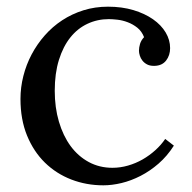

<svg xmlns="http://www.w3.org/2000/svg" viewBox="-20 -536 572 572"><path d="M409.2 -425.3Q402.3 -442.9 389.2 -453.4Q376 -463.9 360.6 -469.7Q345.2 -475.6 329.8 -477.3Q314.5 -479 304.2 -479Q270 -479 240.5 -465.1Q210.9 -451.2 189.5 -424.3Q168 -397.5 155.5 -357.4Q143.1 -317.4 143.1 -265.6Q143.1 -215.8 155.5 -173.6Q168 -131.3 190.4 -100.8Q212.9 -70.3 244.6 -53.2Q276.4 -36.1 314.9 -36.1Q338.4 -36.1 361.3 -42.7Q384.3 -49.3 404.8 -61Q425.3 -72.8 442.6 -88.4Q460 -104 472.2 -122.1L498 -102.1Q478 -70.8 452.4 -48.6Q426.8 -26.4 398.7 -12Q370.6 2.4 342 9.3Q313.5 16.1 288.1 16.1Q237.3 16.1 192.4 -1.2Q147.5 -18.6 113.8 -51.5Q80.1 -84.5 60.5 -132.3Q41 -180.2 41 -241.2Q41 -275.9 49.6 -309.6Q58.1 -343.3 74.2 -373.8Q90.3 -404.3 113.3 -430.4Q136.2 -456.5 165.3 -475.6Q194.3 -494.6 228.8 -505.4Q263.2 -516.1 301.8 -516.1Q343.3 -516.1 377.4 -505.9Q411.6 -495.6 436 -478.5Q460.4 -461.4 473.6 -439.2Q486.8 -417 486.8 -392.6Q486.8 -371.1 474.9 -355.7Q462.9 -340.3 440.4 -339.8H438Q426.3 -339.8 418 -344.2Q409.7 -348.6 404.3 -355.5Q398.9 -362.3 396.5 -370.4Q394 -378.4 394 -384.8Q394 -394.5 397.2 -405.3Q400.4 -416 409.2 -425.3Z"/></svg>

Font: DimaThulth2
Style: Regular
Weight: 400
Designer: R.Balvardi
Foundry: R.Balvardi (R.Balvardi@gmail.com)
Version: Version 1.00;November 13, 2018;FontCreator 11.5.0.2427 64-bi